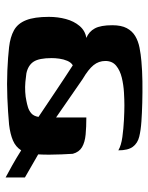

<svg xmlns="http://www.w3.org/2000/svg" viewBox="56 -560 515 666"><g transform="rotate(90 313.0 -226.5)"><path d="M595 11Q576 1 552 -12.5Q528 -26 501 -43Q489 -24 467 -14.5Q445 -5 412 -1Q368 3 319 5Q270 7 224 5Q178 3 143 -1Q108 -5 84.5 -18Q61 -31 49.5 -60Q38 -89 38 -139Q38 -170 45.5 -198Q53 -226 69.5 -245.5Q86 -265 111 -269Q89 -278 78 -298.5Q67 -319 67 -359Q67 -390 77 -409Q87 -428 104.5 -438.5Q122 -449 145 -453.5Q168 -458 192 -460Q225 -463 262 -463.5Q299 -464 336 -463Q373 -462 401 -460Q431 -458 453.5 -452.5Q476 -447 488.5 -430.5Q501 -414 501 -380Q484 -390 454.5 -394Q425 -398 395 -399.5Q365 -401 345 -401Q326 -401 300 -399.5Q274 -398 249 -392Q224 -386 207.5 -372.5Q191 -359 191 -335Q191 -312 205.5 -294Q220 -276 254 -256L387 -164V-269Q420 -269 446.5 -266.5Q473 -264 490 -254Q507 -244 513 -222Q514 -205 515 -183Q516 -161 516 -140Q516 -119 515 -102L595 -56ZM206 -222Q196 -216 190.5 -203Q185 -190 183 -175.5Q181 -161 181 -149Q181 -105 193.5 -86Q206 -67 234 -61Q247 -59 264 -57.5Q281 -56 298.5 -57Q316 -58 329 -61Q340 -63 351.5 -66.5Q363 -70 372.5 -78Q382 -86 385 -103Q340 -133 295.5 -163Q251 -193 206 -222Z"/></g></svg>

Font: Genos Thin SemiBold
Style: Regular
Weight: 600
Version: Version 1.010